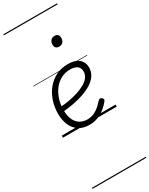

<svg xmlns="http://www.w3.org/2000/svg" viewBox="-370 -1068 1265 1625"><g transform="rotate(-30 263.0 -255.0)"><path d="M252 19Q189 19 147.5 -9Q106 -37 85.5 -85.5Q65 -134 65 -195Q65 -261 85 -320Q105 -379 142 -423.5Q179 -468 230.5 -493.5Q282 -519 345 -519Q395 -519 427 -504Q459 -489 474 -463Q489 -437 489 -405Q489 -362 467 -329Q445 -296 406.5 -271.5Q368 -247 319 -230Q270 -213 215.5 -203Q161 -193 107 -189L112 -235Q156 -238 201.5 -246Q247 -254 288 -267.5Q329 -281 362 -299.5Q395 -318 413.5 -343Q432 -368 432 -399Q432 -434 408 -452Q384 -470 339 -470Q292 -470 252 -449.5Q212 -429 183 -392Q154 -355 137.5 -306Q121 -257 121 -200Q121 -143 138.5 -105Q156 -67 187 -48.5Q218 -30 258 -30Q297 -30 327.5 -45Q358 -60 381 -81.5Q404 -103 422 -123Q431 -131 439 -130.5Q447 -130 454 -123Q462 -117 464 -109Q466 -101 459 -92Q437 -64 406 -38.5Q375 -13 336 3Q297 19 252 19ZM359 -683Q340 -683 328.5 -693.5Q317 -704 317 -725Q317 -749 330 -765.5Q343 -782 369 -782Q388 -782 399 -771.5Q410 -761 410 -740Q411 -716 397.5 -699.5Q384 -683 359 -683ZM0 490H526V500H0ZM0 -20H526V0H0ZM0 -505H526V-500H0ZM0 -1010H526V-1000H0Z"/></g></svg>

Font: Playwrite ZA Guides
Style: Regular
Weight: 400
Designer: Veronika Burian, José Scaglione
Foundry: TypeTogether
Version: Version 1.003